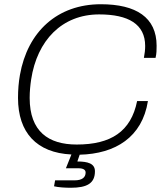

<svg xmlns="http://www.w3.org/2000/svg" viewBox="-20 -718 777 906"><path d="M314 168C391 168 428 147 428 90C428 53 393 44 345 44L356 12C525 8 651 -71 678 -241H627C598 -97 503 -36 342 -36C209 -36 120 -97 120 -256C120 -287 123 -316 127 -343C155 -527 272 -650 448 -650C586 -650 665 -604 665 -501C665 -484 663 -465 659 -445H714C719 -465 719 -484 719 -502C719 -636 622 -698 456 -698C251 -698 110 -569 74 -364C68 -330 65 -294 65 -256C65 -92 153 3 317 11L291 76H350C374 76 384 84 384 96C384 118 369 133 332 133H240L235 161C254 166 287 168 314 168Z"/></svg>

Font: Archivo Thin
Style: Italic
Weight: 100
Italic angle: -10°
Designer: Hector Gatti
Foundry: Omnibus-Type
Version: Version 2.001